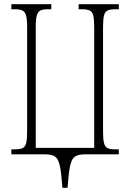

<svg xmlns="http://www.w3.org/2000/svg" viewBox="-20 -734 618 913"><path d="M277 159 271 96Q265 37 250 18.5Q235 0 197 0H34V-24H53Q76 -24 88 -30Q100 -36 104.5 -54Q109 -72 109 -109V-606Q109 -642 104 -660Q99 -678 86.5 -684Q74 -690 52 -690H34V-714H224V-690H207Q184 -690 172 -684Q160 -678 155 -660Q150 -642 150 -605V-31H428V-605Q428 -642 423.5 -660Q419 -678 406.5 -684Q394 -690 371 -690H354V-714H545V-690H527Q504 -690 491.5 -684Q479 -678 474.5 -660Q470 -642 470 -605V-108Q470 -72 474.5 -54Q479 -36 491 -30Q503 -24 526 -24H545V0H382Q343 0 328 18.5Q313 37 307 96L301 159Z"/></svg>

Font: Noto Serif ExtraCondensed ExtraLight
Style: Regular
Weight: 200
Width: 2
Designer: Monotype Design Team
Foundry: Monotype Imaging Inc.
Version: Version 2.015